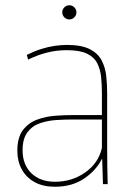

<svg xmlns="http://www.w3.org/2000/svg" viewBox="-20 -701 508 731"><path d="M189 10Q144 10 112 -7.5Q80 -25 63 -56Q46 -87 46 -127Q46 -178 67.5 -206Q89 -234 122.5 -246Q156 -258 192.5 -260.5Q229 -263 259 -263H368V-345Q368 -378 365 -407.5Q362 -437 350 -460.5Q338 -484 310.5 -497Q283 -510 234 -510Q195 -510 158 -500.5Q121 -491 87 -474L82 -492Q110 -506 137 -514.5Q164 -523 189 -526.5Q214 -530 234 -530Q290 -530 321.5 -514Q353 -498 367 -471Q381 -444 384.5 -411.5Q388 -379 388 -346V-134Q388 -106 388.5 -69Q389 -32 390 0H372L369 -96H368Q346 -52 300 -21Q254 10 189 10ZM189 -9Q254 -9 304.5 -44.5Q355 -80 368 -138V-246H256Q228 -246 195 -244Q162 -242 132.5 -232Q103 -222 84.5 -197.5Q66 -173 66 -129Q66 -74 99.5 -41.5Q133 -9 189 -9ZM244 -627Q233 -627 225 -635Q217 -643 217 -654Q217 -665 225 -673Q233 -681 244 -681Q255 -681 263 -673Q271 -665 271 -654Q271 -643 263 -635Q255 -627 244 -627Z"/></svg>

Font: Murecho Thin
Style: Regular
Weight: 100
Designer: Neil Summerour
Foundry: Positype
Version: Version 1.010